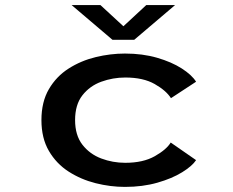

<svg xmlns="http://www.w3.org/2000/svg" viewBox="-20 -722 915 753"><path d="M470 11Q413 11 355.2 -3.5Q297.5 -18 249.2 -49Q201 -80 171.8 -130Q142.5 -180 142.5 -251Q142.5 -322.5 171.8 -372.5Q201 -422.5 249.2 -453.2Q297.5 -484 355.2 -498Q413 -512 470 -512Q539 -512 596 -495.5Q653 -479 692.8 -453.5Q732.5 -428 749 -401.5L650.5 -337Q631.5 -367 586.5 -392.5Q541.5 -418 471.5 -418Q422.5 -418 377.2 -401.5Q332 -385 303.2 -348.2Q274.5 -311.5 274.5 -251Q274.5 -191.5 303.2 -154.5Q332 -117.5 377 -100.5Q422 -83.5 471 -83.5Q541.5 -83.5 587.2 -109.5Q633 -135.5 649.5 -163L749 -94Q734 -71 694.5 -46.5Q655 -22 597.2 -5.5Q539.5 11 470 11ZM261 -702H374L464 -619L553.5 -702H666.5L506.5 -566H421Z"/></svg>

Font: Trispace SemiExpanded Medium
Style: Regular
Weight: 500
Width: 6
Designer: Tyler Finck
Foundry: Etcetera Type Company
Version: Version 1.210; ttfautohint (v1.8.3)